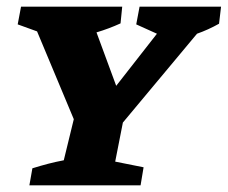

<svg xmlns="http://www.w3.org/2000/svg" viewBox="-20 -555 682 575"><path d="M68 0 77 -51Q103 -59 124 -64.5Q145 -70 171 -75L201 -198L91 -461L33 -482L43 -535H346L341 -485Q306 -469 269 -458L328 -298L450 -454L388 -482L398 -535H642L636 -484Q604 -466 570 -454L348 -188L325 -71L410 -54L401 0Z"/></svg>

Font: Piazzolla SC
Style: Bold Italic
Weight: 700
Italic angle: -11.3°
Designer: Juan Pablo del Peral
Foundry: Huerta Tipografica
Version: Version 1.330